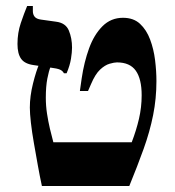

<svg xmlns="http://www.w3.org/2000/svg" viewBox="-20 -617 582 637"><path d="M119 0Q112 -32 105.5 -68.5Q99 -105 92.5 -142Q86 -179 82.5 -210Q79 -241 79 -260Q79 -298 89.5 -340Q100 -382 111 -407L148 -396Q142 -382 137 -356Q132 -330 132 -293Q132 -266 136 -240Q140 -214 145.5 -190.5Q151 -167 157 -145H417Q432 -184 441 -222.5Q450 -261 450 -301Q450 -355 430.5 -382.5Q411 -410 368 -410Q359 -410 343.5 -405.5Q328 -401 312 -386Q296 -371 282 -338L272 -315H245L251 -357Q259 -411 275.5 -456.5Q292 -502 320 -530Q348 -558 388 -558Q423 -558 444.5 -538Q466 -518 478 -486Q490 -454 494.5 -417.5Q499 -381 499 -348Q499 -290 488 -235Q477 -180 456.5 -123Q436 -66 409 0ZM192 -374Q188 -382 179 -386Q170 -390 146 -393L92 -401Q62 -405 50 -422Q38 -439 38 -471Q38 -508 49 -540.5Q60 -573 70 -597H89V-580Q89 -569 95 -561.5Q101 -554 116 -552L166 -545Q198 -541 208.5 -515.5Q219 -490 219 -459Q219 -444 215.5 -422Q212 -400 201 -374Z"/></svg>

Font: Frank Ruhl Libre SemiBold
Style: Regular
Weight: 600
Designer: Yanek Iontef
Foundry: Fontef
Version: Version 6.003;gftools[0.9.30]